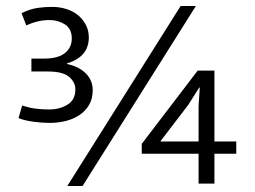

<svg xmlns="http://www.w3.org/2000/svg" viewBox="-20 -614 852 642"><path d="M205 8 584 -594H635L256 8ZM641 -378H697V-141H770V-100H697V0H644V-100H454V-133ZM610 -264 516 -141H644V-259L648 -321H646ZM52 -570Q81 -584 105.5 -587.5Q130 -591 154 -591Q179 -591 201.5 -584Q224 -577 240.5 -563.5Q257 -550 267 -531Q277 -512 277 -489Q277 -424 204 -402V-400Q243 -392 266.5 -369Q290 -346 290 -312Q290 -284 278 -263.5Q266 -243 246 -229.5Q226 -216 200 -209.5Q174 -203 146 -203Q121 -203 91.5 -207Q62 -211 42 -219L54 -261Q80 -253 100.5 -250.5Q121 -248 145 -248Q179 -248 205.5 -264Q232 -280 232 -315Q232 -339 211 -357Q190 -375 139 -375H85V-418H126Q174 -418 197 -436.5Q220 -455 220 -485Q220 -518 197 -532.5Q174 -547 145 -547Q107 -547 68 -529Z"/></svg>

Font: Mukta Mahee Light
Style: Regular
Weight: 300
Designer: Shuchita Grover, Noopur Datye, Girish Dalvi, Yashodeep Gholap
Foundry: Ek Type
Version: Version 2.538;PS 1.000;hotconv 16.6.51;makeotf.lib2.5.65220;